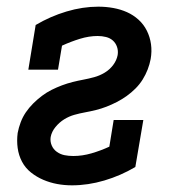

<svg xmlns="http://www.w3.org/2000/svg" viewBox="-20 -548 540 576"><path d="M196 8Q173 8 151.5 4Q130 0 110 -8.5Q90 -17 73 -30.5Q56 -44 46 -63Q36 -82 33 -104Q30 -126 33 -149Q36 -165 42 -181Q48 -197 57.5 -211Q67 -225 79.5 -237.5Q92 -250 106 -260.5Q120 -271 135 -278.5Q150 -286 166 -292Q182 -298 198 -302Q214 -306 230 -309Q246 -312 262.5 -316.5Q279 -321 294 -330Q309 -339 319.5 -353Q330 -367 333 -383Q335 -396 331 -407.5Q327 -419 318.5 -426.5Q310 -434 298 -437Q286 -440 273 -440Q247 -440 219.5 -431.5Q192 -423 166 -411L154 -339H65L87 -473Q131 -499 179.5 -513.5Q228 -528 275 -528Q298 -528 320 -524Q342 -520 361 -511.5Q380 -503 395.5 -489Q411 -475 420.5 -456Q430 -437 433 -415.5Q436 -394 432 -371Q429 -355 423 -339.5Q417 -324 408 -309.5Q399 -295 386.5 -282.5Q374 -270 360 -260Q346 -250 330.5 -242Q315 -234 299.5 -228Q284 -222 268 -218Q252 -214 235.5 -211Q219 -208 203 -203.5Q187 -199 172.5 -190Q158 -181 146.5 -167Q135 -153 132 -137Q130 -124 135 -112Q140 -100 150.5 -92.5Q161 -85 173.5 -82.5Q186 -80 200 -80Q227 -80 254.5 -88Q282 -96 308 -108L321 -188H410L386 -47Q342 -21 293 -6.5Q244 8 196 8Z"/></svg>

Font: Iosevka Curly Slab Semibold
Style: Italic
Weight: 600
Italic angle: -9°
Monospace: yes
Designer: Belleve Invis
Foundry: Belleve Invis
Version: Version 22.1.2; ttfautohint (v1.8.4)